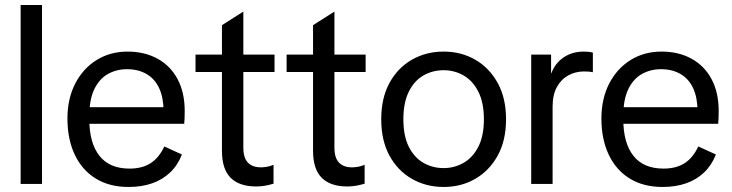

<svg xmlns="http://www.w3.org/2000/svg" viewBox="-20 -731 2909 763"><path d="M62 0V-711H147V0Z M491 12Q415 12 360.5 -21.5Q306 -55 277 -116.5Q248 -178 248 -260Q248 -339 279 -399Q310 -459 364 -492.5Q418 -526 487 -526Q555 -526 606.5 -497.5Q658 -469 686 -416Q714 -363 714 -290Q714 -275 713.5 -261Q713 -247 712 -239H297V-305H661L630 -288Q630 -342 613 -379.5Q596 -417 563 -436.5Q530 -456 485 -456Q443 -456 409 -437Q375 -418 355 -377Q335 -336 335 -271V-256Q335 -163 375 -112Q415 -61 495 -61Q545 -61 578.5 -82.5Q612 -104 633 -149L703 -117Q686 -74 656 -45.5Q626 -17 584.5 -2.5Q543 12 491 12Z M998 10Q931 10 896.5 -24.5Q862 -59 862 -132V-631L947 -685V-144Q947 -104 965 -85Q983 -66 1017 -66Q1027 -66 1039.5 -68Q1052 -70 1067 -76V-1Q1050 4 1033.5 7Q1017 10 998 10ZM757 -445V-514H1071V-445Z M1360 10Q1293 10 1258.5 -24.5Q1224 -59 1224 -132V-631L1309 -685V-144Q1309 -104 1327 -85Q1345 -66 1379 -66Q1389 -66 1401.5 -68Q1414 -70 1429 -76V-1Q1412 4 1395.5 7Q1379 10 1360 10ZM1119 -445V-514H1433V-445Z M1743 12Q1673 12 1616.5 -20.5Q1560 -53 1527.5 -113Q1495 -173 1495 -257Q1495 -341 1527.5 -401Q1560 -461 1616.5 -493.5Q1673 -526 1743 -526Q1813 -526 1869 -493.5Q1925 -461 1958 -401Q1991 -341 1991 -257Q1991 -173 1958 -113Q1925 -53 1869 -20.5Q1813 12 1743 12ZM1743 -63Q1786 -63 1822.5 -84Q1859 -105 1881 -148Q1903 -191 1903 -257Q1903 -323 1881 -366.5Q1859 -410 1822.5 -431Q1786 -452 1743 -452Q1699 -452 1662.5 -431Q1626 -410 1604.5 -366.5Q1583 -323 1583 -257Q1583 -191 1604.5 -148Q1626 -105 1662.5 -84Q1699 -63 1743 -63Z M2091 0V-514H2170V-440H2171Q2186 -480 2220 -503Q2254 -526 2300 -526Q2310 -526 2319.5 -525Q2329 -524 2336 -522V-444Q2326 -446 2318 -446.5Q2310 -447 2300 -447Q2267 -447 2238.5 -431.5Q2210 -416 2193 -385Q2176 -354 2176 -307V0Z M2613 12Q2537 12 2482.5 -21.5Q2428 -55 2399 -116.5Q2370 -178 2370 -260Q2370 -339 2401 -399Q2432 -459 2486 -492.5Q2540 -526 2609 -526Q2677 -526 2728.5 -497.5Q2780 -469 2808 -416Q2836 -363 2836 -290Q2836 -275 2835.5 -261Q2835 -247 2834 -239H2419V-305H2783L2752 -288Q2752 -342 2735 -379.5Q2718 -417 2685 -436.5Q2652 -456 2607 -456Q2565 -456 2531 -437Q2497 -418 2477 -377Q2457 -336 2457 -271V-256Q2457 -163 2497 -112Q2537 -61 2617 -61Q2667 -61 2700.5 -82.5Q2734 -104 2755 -149L2825 -117Q2808 -74 2778 -45.5Q2748 -17 2706.5 -2.5Q2665 12 2613 12Z"/></svg>

Font: TikTok Sans 24pt
Style: Regular
Weight: 400
Version: Version 4.000